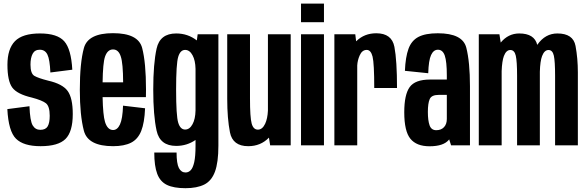

<svg xmlns="http://www.w3.org/2000/svg" viewBox="-20 -782 3154 1033"><path d="M198.5 4.5Q106.5 4.5 66 -35.8Q25.5 -76 19.5 -195L138.5 -210.5Q141.5 -131.5 155.8 -107.5Q170 -83.5 197 -83.5Q225.5 -83.5 236.5 -102.2Q247.5 -121 247.5 -159Q247.5 -210.5 227 -226.5Q206.5 -242.5 151.5 -257Q72 -275.5 46 -311Q20 -346.5 20 -433.5Q20 -519 60.5 -560.5Q101 -602 195 -602Q288.5 -602 325.8 -559.8Q363 -517.5 369 -407L251 -392Q248 -462 235.2 -488.2Q222.5 -514.5 194 -514.5Q167 -514.5 155.5 -492.5Q144 -470.5 144 -434.5Q144 -386 165 -373.8Q186 -361.5 239.5 -348Q316.5 -330.5 344 -292.5Q371.5 -254.5 371.5 -168.5Q371.5 -73 332.2 -34.2Q293 4.5 198.5 4.5Z M588.5 4.5Q453 4.5 431.2 -78.8Q409.5 -162 409.5 -298Q409.5 -444 431.5 -523.8Q453.5 -603.5 588 -603.5Q724 -603.5 744.8 -524Q765.5 -444.5 765.5 -301Q765.5 -278 765 -259.5H532Q534 -162.5 545 -126Q558.5 -82.5 588.5 -82.5Q611.5 -82.5 625.5 -112.5Q639.5 -142.5 642 -213.5L760.5 -199.5Q757.5 -122 739.8 -77.5Q722 -33 685 -14.2Q648 4.5 588.5 4.5ZM532 -339H642.5Q642 -441.5 630 -477.5Q618 -516 588 -516Q558.5 -516 545 -477Q533.5 -443.5 532 -339Z M978 230.5Q914.5 230.5 878 212.8Q841.5 195 825.8 153Q810 111 810 38.5H930Q930 98 942.5 122Q955 146 978.5 146Q994 146 1006 133.8Q1018 121.5 1025 90.5Q1032 59.5 1032 2.5V-29Q985.5 3 928 3Q840.5 3 822.5 -79Q804.5 -161 804.5 -300Q804.5 -439 822.5 -520.5Q840.5 -602 928 -602Q990.5 -602 1039 -564.5L1043.5 -597.5H1155V1.5Q1155 92 1136.5 141.8Q1118 191.5 1078.8 211Q1039.5 230.5 978 230.5ZM1032 -411.5Q1031 -457 1016 -484.5Q1000.5 -513.5 976 -513.5Q950 -513.5 938.8 -476Q927.5 -438.5 927.5 -299.5Q927.5 -159.5 938.8 -122.2Q950 -85 976 -85Q1000.5 -85 1016 -114Q1031 -141.5 1032 -188Z M1433.5 0 1427 -41.5Q1382.5 4.5 1315.5 4.5Q1232 4.5 1217.2 -70Q1202.5 -144.5 1202.5 -250.5V-597.5H1325V-252.5Q1325 -150.5 1334 -117.5Q1343 -84.5 1367.5 -84.5Q1391.5 -84.5 1406.5 -116Q1419.5 -144 1421.5 -187V-597.5H1544V0Z M1599.5 0V-597.5H1723V0ZM1599.5 -762.5H1723V-662.5H1599.5Z M1993.5 -308.5Q1993.5 -441 1984.5 -477.2Q1975.5 -513.5 1953 -513.5Q1928 -513.5 1915 -483.5Q1903.5 -457.5 1902 -430V0H1779V-597.5H1891.5L1896 -560Q1897 -561 1898 -561.5Q1941 -603 2004.5 -603Q2088 -603 2102 -529.8Q2116 -456.5 2116 -308.5Z M2407 0 2396.5 -32.5Q2396 -31.5 2395.5 -30.5Q2367 5 2291 5Q2221 5 2188 -35.5Q2155 -76 2155 -178Q2155 -273 2184.2 -313.5Q2213.5 -354 2293.5 -354H2384V-375.5Q2384 -451 2373 -482.8Q2362 -514.5 2336 -514.5Q2312.5 -514.5 2299.2 -485.8Q2286 -457 2284 -388L2158.5 -401Q2161.5 -475 2177.8 -519.5Q2194 -564 2231.5 -583.5Q2269 -603 2335.5 -603Q2469 -603 2488.8 -525.5Q2508.5 -448 2508.5 -318V0ZM2384 -142V-271.5H2340Q2302 -271.5 2292 -249Q2282 -226.5 2282 -179.5Q2282 -134 2291.2 -107.8Q2300.5 -81.5 2327 -81.5Q2353.5 -81.5 2368.8 -97.8Q2384 -114 2384 -142Z M2556 0V-597.5H2667L2674 -553Q2714.5 -602 2773.5 -602Q2855.5 -602 2870.5 -540.5Q2871 -541 2871.5 -542Q2913.5 -602 2979 -602Q3064 -602 3076.5 -534.8Q3089 -467.5 3089 -392V0H2966.5V-373.5Q2966.5 -452 2959.8 -482.5Q2953 -513 2931 -513Q2909 -513 2896.5 -480.5Q2886 -452.5 2884.5 -395.5Q2884.5 -394 2884.5 -392V0H2762V-373.5Q2762 -452 2755 -482.5Q2748 -513 2725.5 -513Q2703.5 -513 2691 -480.5Q2681 -453.5 2679 -399.5V0Z"/></svg>

Font: Anybody Condensed SemiBold
Style: Regular
Weight: 600
Width: 3
Designer: Tyler Finck
Foundry: Etcetera Type Company
Version: Version 1.010; ttfautohint (v1.8.3) -l 8 -r 50 -G 200 -x 14 